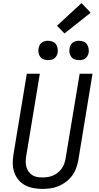

<svg xmlns="http://www.w3.org/2000/svg" viewBox="-20 -1211 640 1239"><path d="M253 8Q223 8 194.5 2.5Q166 -3 141.5 -16Q117 -29 99 -50.5Q81 -72 72 -99Q63 -126 62.5 -155.5Q62 -185 67 -215L153 -735H237L149 -203Q146 -185 146 -167.5Q146 -150 150.5 -133.5Q155 -117 164.5 -103.5Q174 -90 188 -81Q202 -72 219 -69Q236 -66 254 -66Q271 -66 288 -68.5Q305 -71 321.5 -78Q338 -85 352.5 -96.5Q367 -108 377.5 -122.5Q388 -137 394 -153.5Q400 -170 403 -187L494 -735H577L485 -175Q480 -149 470.5 -123.5Q461 -98 444.5 -76Q428 -54 405 -37Q382 -20 357 -9.5Q332 1 305.5 4.5Q279 8 253 8ZM490 -823Q475 -823 461.5 -828Q448 -833 439.5 -844.5Q431 -856 428.5 -870.5Q426 -885 429 -900Q431 -910 436 -920Q441 -930 450 -936.5Q459 -943 469.5 -945.5Q480 -948 490 -948Q505 -948 519 -942.5Q533 -937 541 -925.5Q549 -914 551.5 -899.5Q554 -885 552 -870Q550 -860 544.5 -850Q539 -840 530 -833.5Q521 -827 510.5 -825Q500 -823 490 -823ZM290 -823Q275 -823 261.5 -828Q248 -833 239.5 -844.5Q231 -856 228.5 -870.5Q226 -885 229 -900Q231 -910 236 -920Q241 -930 250 -936.5Q259 -943 269.5 -945.5Q280 -948 290 -948Q305 -948 319 -942.5Q333 -937 341 -925.5Q349 -914 351.5 -899.5Q354 -885 352 -870Q350 -860 344.5 -850Q339 -840 330 -833.5Q321 -827 310.5 -825Q300 -823 290 -823ZM396 -995 348 -1045 506 -1191 565 -1129Z"/></svg>

Font: Iosevka Curly Extended Oblique
Style: Regular
Weight: 400
Width: 7
Italic angle: -9°
Monospace: yes
Designer: Belleve Invis
Foundry: Belleve Invis
Version: Version 11.1.0; ttfautohint (v1.8.3)